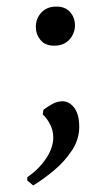

<svg xmlns="http://www.w3.org/2000/svg" viewBox="-20 -407 278 584"><path d="M81 157 63 142V132Q97 109 119.5 76Q142 43 142 11Q142 -10 132.5 -28.5Q123 -47 110 -59L112 -73Q122 -81 138 -90Q154 -99 170 -99Q191 -99 206 -79Q221 -59 221 -21Q221 17 198.5 51Q176 85 143.5 112Q111 139 81 157ZM145 -268Q117 -268 103 -285.5Q89 -303 89 -325Q89 -351 106 -369Q123 -387 151 -387Q179 -387 193.5 -370Q208 -353 208 -330Q208 -305 191 -286.5Q174 -268 145 -268Z"/></svg>

Font: Alegreya
Style: Regular
Weight: 400
Designer: Juan Pablo del Peral
Foundry: Huerta Tipografica
Version: Version 2.009